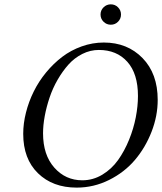

<svg xmlns="http://www.w3.org/2000/svg" viewBox="-20 -854 746 884"><path d="M86.9 -237.8Q86.9 -285.6 99.6 -335.9Q112.3 -386.2 135.3 -432.6Q158.2 -479 192.1 -520.3Q226.1 -561.5 266.1 -592Q306.2 -622.6 356 -640.4Q405.8 -658.2 458 -658.2Q566.4 -658.2 636.2 -586.7Q706.1 -515.1 706.1 -394Q706.1 -319.8 677.7 -247.1Q649.4 -174.3 601.1 -117.4Q552.7 -60.5 482.2 -25.4Q411.6 9.8 333 9.8Q222.7 9.8 154.8 -56.4Q86.9 -122.6 86.9 -237.8ZM178.2 -240.2Q178.2 -140.6 230 -82.3Q281.7 -23.9 358.9 -23.9Q408.2 -23.9 451.2 -49.8Q494.1 -75.7 523.7 -117.2Q553.2 -158.7 574.2 -210.4Q595.2 -262.2 605.2 -314Q615.2 -365.7 615.2 -412.1Q615.2 -514.6 566.4 -569.3Q517.6 -624 435.1 -624Q395.5 -624 359.1 -605.7Q322.8 -587.4 295.4 -556.9Q268.1 -526.4 245.4 -487.1Q222.7 -447.8 208.3 -404.8Q193.8 -361.8 186 -319.6Q178.2 -277.3 178.2 -240.2ZM456.8 -753.9Q442.9 -767.6 442.9 -787.1Q442.9 -806.6 456.8 -820.3Q470.7 -834 490.2 -834Q509.8 -834 523.4 -820.3Q537.1 -806.6 537.1 -787.1Q537.1 -767.6 523.4 -753.9Q509.8 -740.2 490.2 -740.2Q470.7 -740.2 456.8 -753.9Z"/></svg>

Font: Common Serif
Style: Italic
Weight: 400
Italic angle: -12°
Designer: Philipp H. Poll, Khaled Hosny
Foundry: Stefan Peev, Context Ltd.
Version: Version 1.026